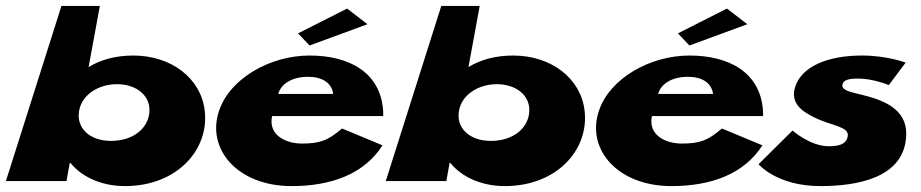

<svg xmlns="http://www.w3.org/2000/svg" viewBox="-34 -613 3118 650"><path d="M659 -239C646 -348 546 -425 417 -425C358 -425 307 -411 266 -386L304 -593H174L-14 0H191L202 -61H205C240 -17 306 17 389 17C567 17 675 -108 659 -239ZM472 -239C471 -181 419 -136 342 -136C268 -136 223 -181 234 -239C244 -293 300 -328 362 -328C424 -328 473 -293 472 -239Z M975 -500 1014 -459 1210 -531 1141 -584ZM1263 -220C1264 -224 1263 -233 1263 -239C1254 -368 1148 -425 1014 -425C881 -425 745 -348 708 -239C663 -109 770 17 953 17C1088 17 1199 -24 1261 -121L1124 -178C1076 -137 1049 -127 987 -127C939 -127 873 -152 887 -220ZM908 -295C917 -328 953 -353 1009 -353C1056 -353 1089 -333 1094 -295Z M1945 -239C1932 -348 1832 -425 1703 -425C1644 -425 1593 -411 1552 -386L1590 -593H1460L1272 0H1477L1488 -61H1491C1526 -17 1592 17 1675 17C1853 17 1961 -108 1945 -239ZM1758 -239C1757 -181 1705 -136 1628 -136C1554 -136 1509 -181 1520 -239C1530 -293 1586 -328 1648 -328C1710 -328 1759 -293 1758 -239Z M2261 -500 2300 -459 2496 -531 2427 -584ZM2549 -220C2550 -224 2549 -233 2549 -239C2540 -368 2434 -425 2300 -425C2167 -425 2031 -348 1994 -239C1949 -109 2056 17 2239 17C2374 17 2485 -24 2547 -121L2410 -178C2362 -137 2335 -127 2273 -127C2225 -127 2159 -152 2173 -220ZM2194 -295C2203 -328 2239 -353 2295 -353C2342 -353 2375 -333 2380 -295Z M2884 -425C2768 -425 2680 -388 2658 -319C2640 -262 2683 -234 2730 -212C2784 -187 2841 -184 2836 -152C2831 -121 2798 -118 2771 -118C2709 -118 2649 -171 2649 -171L2534 -57C2534 -57 2596 17 2743 17C2867 17 3031 -10 3034 -158C3036 -246 2952 -275 2888 -291C2847 -301 2814 -307 2818 -326C2821 -342 2837 -347 2872 -347C2922 -347 2975 -325 2975 -325L3032 -401C3032 -401 2970 -425 2884 -425Z"/></svg>

Font: Hussar Milosc
Style: Bold
Weight: 700
Foundry: Cannot Into Space Fonts
Version: Version 1.02